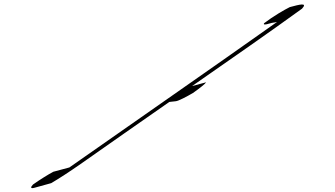

<svg xmlns="http://www.w3.org/2000/svg" viewBox="-305 -955 2374 1360"><g transform="rotate(-15 881.5 -275.0)"><path d="M-201 84C-224 98 -227 109 -198 109C-156 109 -115 108 -74 108C-9 90 71 64 162 31C415 -61 624 -138 883 -231C888 -230 897 -229 929 -224C947 -221 1011 -235 1061 -249C1119 -270 1163 -290 1171 -298H1068C1384 -412 1704 -527 1962 -626C2014 -659 1954 -659 1881 -659C1841 -651 1751 -627 1676 -596C1665 -586 1682 -583 1711 -584C1739 -585 1743 -581 1767 -581C1227 -381 643 -172 79 34H-39C-74 42 -141 62 -201 84Z"/></g></svg>

Font: Snowfall
Style: UltraObl
Weight: 400
Designer: Jasper
Foundry: Cannot Into Space Fonts
Version: Version 0.9